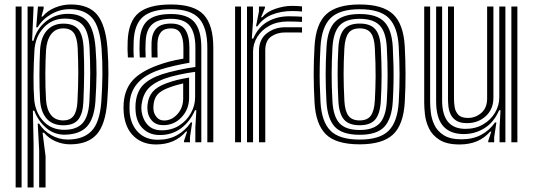

<svg xmlns="http://www.w3.org/2000/svg" viewBox="-20 -629 2357 849"><path d="M153.2 200V35.2L146.8 -82.5H152.8Q172.2 -51 206.5 -31.5Q240.8 -12 279.5 -12Q347.8 -12 384.4 -49.4Q421 -86.8 428 -179Q432.2 -240.2 432.9 -298.1Q433.5 -356 429 -416.5Q421.2 -511.8 387.2 -550.1Q353.2 -588.5 287.5 -588.5Q245.5 -588.5 206.6 -566.4Q167.8 -544.2 146.2 -508H140.2L147.8 -600H173V-591.5L163.2 -555.8H168.5Q189.5 -581.5 223.5 -595.4Q257.5 -609.2 293.2 -609.2Q372 -609.2 409.4 -564.2Q446.8 -519.2 455.2 -417Q459.8 -357.2 459.4 -301Q459 -244.8 454.2 -179.8Q446.5 -78 407.2 -34.4Q368 9.2 290 9.2Q257.2 9.2 226.4 -3.9Q195.5 -17 174.5 -42.2H168.2L181.5 61.8V200ZM49.2 200V-600H75.5V200ZM102 200V-600H128.5L122 -449L128 -448.8Q141.8 -501.2 183.5 -534.5Q225.2 -567.8 280.2 -567.8Q339.2 -567.8 367.6 -532.6Q396 -497.5 402.5 -417.8Q407.2 -356.8 406.8 -301.5Q406.2 -246.2 401.8 -179.2Q396 -103.5 364.4 -69.4Q332.8 -35.2 268.8 -33.5Q220.8 -32.2 184.8 -62.9Q148.8 -93.5 131.5 -139.5H125.5L128.5 8.8V200ZM264 -55Q318 -55 344.8 -84Q371.5 -113 375.2 -180Q379 -252.5 378.9 -305.8Q378.8 -359 376 -415.8Q372.5 -487 346.9 -516.9Q321.2 -546.8 267 -546.8Q210 -546.8 172.9 -506.4Q135.8 -466 132.2 -406Q128.8 -347.5 128.2 -290.5Q127.8 -233.5 131.2 -189.5Q136.2 -131.5 171.8 -93.2Q207.2 -55 264 -55ZM260.2 -75Q211.5 -75 185.6 -105.2Q159.8 -135.5 157 -189.5Q154.2 -241.5 154.4 -297.6Q154.5 -353.8 157 -406.2Q160 -463.5 187.2 -494Q214.5 -524.5 260.2 -524.5Q305 -524.5 326 -499.6Q347 -474.8 349.8 -416.5Q352.5 -356.5 352.1 -304Q351.8 -251.5 348.8 -179.8Q346.8 -128.2 327 -101.6Q307.2 -75 260.2 -75ZM260.2 -96.5Q289.8 -96.5 305 -116.2Q320.2 -136 322.5 -180.2Q326.2 -252.2 326.1 -306.4Q326 -360.5 323.5 -416.5Q321 -463.5 306.2 -483.5Q291.5 -503.5 260 -503.5Q225.5 -503.5 205.9 -477.4Q186.2 -451.2 183.5 -405.8Q180.8 -361.8 180.5 -302.1Q180.2 -242.5 183.5 -189Q186 -145.5 205.1 -121Q224.2 -96.5 260.2 -96.5Z M896.8 0V-418.2Q896.8 -506.8 860.2 -547.5Q823.8 -588.2 736 -588.2Q652.8 -588.2 613.4 -555.5Q574 -522.8 571 -446Q570.5 -428.8 570.4 -410.9Q570.2 -393 571.8 -374.8H545.5Q544 -394.5 543.9 -410.4Q543.8 -426.2 544.5 -447Q548 -534.8 593.2 -572Q638.5 -609.2 736 -609.2Q838.2 -609.2 880.8 -563.9Q923.2 -518.5 923.2 -418.2V0ZM843.8 0.2V-65.2L848.2 -141.8H842.2Q820.2 -90.8 779.8 -61.1Q739.2 -31.5 685.8 -32Q641.8 -32 612.9 -59.5Q584 -87 579.8 -134.8Q578.2 -152.8 579.5 -170.8Q584.2 -223.5 612.6 -252.9Q641 -282.2 696.2 -300.5Q722.8 -309.2 766.1 -318.9Q809.5 -328.5 844 -332.8V-418.2Q844 -482.2 819.8 -514Q795.5 -545.8 736 -545.8Q680.8 -545.8 653.4 -521.9Q626 -498 624 -444.2Q623.2 -429.8 623.1 -411.9Q623 -394 624.2 -374.8H598Q596.8 -394.5 596.8 -412.4Q596.8 -430.2 597.5 -444.8Q600 -509.2 632.6 -538.1Q665.2 -567 736 -567Q809.2 -567 839.8 -530.9Q870.2 -494.8 870.2 -418.2V0.2ZM669.8 9.8Q610 9.8 571.6 -26.4Q533.2 -62.5 527 -130.5Q525.2 -153.8 527 -175.2Q532.5 -237.2 568.2 -275.5Q604 -313.8 678.8 -341Q705 -350.5 729.8 -357Q754.5 -363.5 791 -369.8V-418.5Q791 -458.2 778.6 -480.9Q766.2 -503.5 736 -503.5Q705.8 -503.5 691.8 -486.8Q677.8 -470 676.5 -441Q676.2 -433.8 676.1 -414.2Q676 -394.8 676.8 -374.8H650.5Q649.5 -397 649.8 -414.4Q650 -431.8 650.2 -443.5Q652 -482.8 671.9 -503.8Q691.8 -524.8 736 -524.8Q781 -524.8 799.2 -497.5Q817.5 -470.2 817.5 -418.5V-351.5Q784.5 -345.8 750.2 -337.9Q716 -330 687.8 -321Q559.8 -279.2 553.2 -173Q552.8 -164.2 552.6 -153.1Q552.5 -142 553.2 -132.8Q558 -77.8 590.8 -44.4Q623.5 -11 678 -11Q726.2 -11 762.5 -31.1Q798.8 -51.2 824 -87.8H829.8L820 -22.2V0H794L793.5 -5.5L807.5 -47.5H802.5Q753.5 9.8 669.8 9.8ZM695.2 -52.8Q739.2 -52.8 772.5 -74.1Q805.8 -95.5 824.2 -129Q842.8 -162.5 842.8 -199V-311.2Q810.2 -307.2 770.4 -298.5Q730.5 -289.8 705 -280.2Q657.8 -262.5 634.6 -236.1Q611.5 -209.8 605.8 -165.5Q604.2 -151 606 -137Q611.2 -100 633.5 -76.4Q655.8 -52.8 695.2 -52.8ZM701.8 -75.5Q671 -75.5 653 -94.2Q635 -113 632.5 -139.2Q631 -153 632.2 -165Q636 -201 655.1 -223.1Q674.2 -245.2 713.2 -259.8Q739.8 -269.8 763.4 -275.5Q787 -281.2 816.2 -286V-196.8Q816.2 -146.2 783.2 -110.9Q750.2 -75.5 701.8 -75.5ZM705.5 -96.2Q739.2 -96.2 764.6 -124.4Q790 -152.5 790 -194.2V-260.2Q773.5 -256.5 756.6 -251.5Q739.8 -246.5 721.8 -239.5Q690 -227.2 675.4 -209.8Q660.8 -192.2 658.8 -163.5Q658 -155.8 658.2 -150.8Q658.5 -145.8 659 -141.2Q660.8 -125.5 672.8 -110.9Q684.8 -96.2 705.5 -96.2Z M1112 -512.5 1125 -578V-600H1151.2L1151.8 -594.5L1134.5 -552.8H1139.5Q1159.5 -576.8 1197.4 -589.9Q1235.2 -603 1270.5 -603Q1278.8 -603 1292.8 -602.5Q1306.8 -602 1315.5 -600.8V-578Q1308.2 -579 1295.2 -579.6Q1282.2 -580.2 1272 -580.2Q1223.5 -580.2 1183.4 -564.5Q1143.2 -548.8 1118 -512.5ZM1072.2 0V-600H1098.5L1098.8 -535L1093.5 -458.5H1099.8Q1121.8 -509.8 1163.5 -533.4Q1205.2 -557 1258 -557Q1271.5 -557 1290.5 -556.4Q1309.5 -555.8 1315.5 -555V-532.2Q1307.5 -532.8 1287.5 -533.4Q1267.5 -534 1252.5 -534Q1205.5 -534 1171 -515.1Q1136.5 -496.2 1117.8 -465.9Q1099 -435.5 1099 -401.2V0ZM1019.5 0V-600H1045.8V0ZM1125.2 0V-403.5Q1125.2 -455 1159.9 -481.8Q1194.5 -508.5 1240.8 -508.5Q1258 -508.5 1279.1 -508.5Q1300.2 -508.5 1315.5 -508.2V-485.2Q1300.5 -485.5 1278.5 -485.5Q1256.5 -485.5 1240.8 -485.5Q1205 -485.5 1179 -467.4Q1153 -449.2 1153 -406.2V0Z M1570.5 9.2Q1465.5 9.2 1420.8 -35.4Q1376 -80 1370.8 -176.5Q1367.2 -241.8 1367.1 -299.5Q1367 -357.2 1370.8 -424.2Q1376.5 -524 1423.2 -566.6Q1470 -609.2 1570.5 -609.2Q1672.5 -609.2 1718.4 -565.9Q1764.2 -522.5 1769.8 -424Q1773 -361.2 1773.2 -302.4Q1773.5 -243.5 1769.8 -176.5Q1763.8 -76.8 1717.4 -33.8Q1671 9.2 1570.5 9.2ZM1570.5 -11.8Q1659.5 -11.8 1698.8 -51.2Q1738 -90.8 1743.2 -178Q1747 -245 1746.8 -301.2Q1746.5 -357.5 1743.2 -422.8Q1738.5 -508.8 1699.8 -548.5Q1661 -588.2 1570.5 -588.2Q1482.2 -588.2 1442.4 -549.5Q1402.5 -510.8 1397.2 -422.8Q1394.5 -373.8 1393.8 -334Q1393 -294.2 1394 -257Q1395 -219.8 1397.2 -177.8Q1402 -91 1441.1 -51.4Q1480.2 -11.8 1570.5 -11.8ZM1570.5 -33Q1493.2 -33 1460.5 -68.4Q1427.8 -103.8 1423.5 -180.2Q1420 -245.2 1420 -300.8Q1420 -356.2 1423.8 -421Q1428.2 -499.5 1462.4 -533.2Q1496.5 -567 1570.5 -567Q1646.5 -567 1679.5 -532.4Q1712.5 -497.8 1716.8 -421.5Q1719.2 -374.8 1720 -336.1Q1720.8 -297.5 1720 -260.1Q1719.2 -222.8 1716.8 -179.5Q1712.2 -103.8 1679.5 -68.4Q1646.8 -33 1570.5 -33ZM1570.5 -54.2Q1631 -54.2 1658.8 -83.9Q1686.5 -113.5 1690.5 -182.2Q1693.8 -240.5 1693.9 -296Q1694 -351.5 1690.5 -418.8Q1686.8 -487.5 1658.8 -516.6Q1630.8 -545.8 1570.5 -545.8Q1507.5 -545.8 1480.6 -515.1Q1453.8 -484.5 1450 -418.5Q1446.8 -361 1446.5 -304.8Q1446.2 -248.5 1450 -181.2Q1453.8 -114 1481.2 -84.1Q1508.8 -54.2 1570.5 -54.2ZM1570.5 -75.2Q1523.2 -75.2 1501.4 -100.1Q1479.5 -125 1476.2 -182Q1473 -245.8 1472.9 -300.8Q1472.8 -355.8 1476.2 -417.8Q1479.8 -475.8 1501.9 -500.2Q1524 -524.8 1570.5 -524.8Q1617.5 -524.8 1639.2 -500Q1661 -475.2 1664 -418Q1667.5 -350.8 1667.4 -295.9Q1667.2 -241 1664 -183Q1660.8 -125.8 1639.2 -100.5Q1617.8 -75.2 1570.5 -75.2ZM1570.5 -96.5Q1604 -96.5 1619.4 -117.1Q1634.8 -137.8 1637.5 -184.5Q1640.5 -238.5 1640.9 -292.1Q1641.2 -345.8 1637.5 -416.8Q1635.2 -462.5 1619.9 -483Q1604.5 -503.5 1570.5 -503.5Q1535.2 -503.5 1520.4 -482Q1505.5 -460.5 1502.8 -416.5Q1499.2 -351.5 1499.4 -299.8Q1499.5 -248 1502.8 -183.5Q1505.2 -138.5 1520.5 -117.5Q1535.8 -96.5 1570.5 -96.5Z M2012.5 9.8Q1955 9.8 1922.9 -10.9Q1890.8 -31.5 1876.5 -62.1Q1862.2 -92.8 1859 -123.5Q1855.8 -154.2 1855.8 -174.5V-600H1882V-179.5Q1882 -160 1885 -132.1Q1888 -104.2 1900.6 -77Q1913.2 -49.8 1941.8 -31.4Q1970.2 -13 2021 -13Q2070.2 -13 2107.2 -32.5Q2144.2 -52 2168.8 -87.5H2175L2165.2 -22V0H2139L2138.8 -5.5L2152.5 -47.2H2147.5Q2098.2 9.8 2012.5 9.8ZM2241.2 0V-600H2267.8V0ZM2045 -84.5Q2014.2 -84.5 1997 -95.9Q1979.8 -107.2 1972.1 -124.4Q1964.5 -141.5 1962.8 -159.2Q1961 -177 1961 -189.5V-600H1987.5V-191Q1987.5 -175 1990.5 -155.5Q1993.5 -136 2006.5 -121.8Q2019.5 -107.5 2049 -107.5Q2082.8 -107.5 2108.4 -129.8Q2134 -152 2134 -193.8V-600H2161.8V-196.5Q2161.8 -146 2127.8 -115.2Q2093.8 -84.5 2045 -84.5ZM2028.8 -36.2Q1969.5 -36.8 1939 -72.1Q1908.5 -107.5 1908.5 -181.2V-600H1935V-184.5Q1935 -59.2 2038.5 -59.2Q2082.8 -59.2 2116.4 -79Q2150 -98.8 2168.9 -130.6Q2187.8 -162.5 2187.8 -198.8V-600H2214.8V0H2189V-65L2193.2 -141.5H2187Q2164.2 -88.2 2122 -62Q2079.8 -35.8 2028.8 -36.2Z"/></svg>

Font: Big Shoulders Inline Text ExtraBold
Style: Regular
Weight: 800
Designer: Patric King
Foundry: XO Type Co
Version: Version 1.000